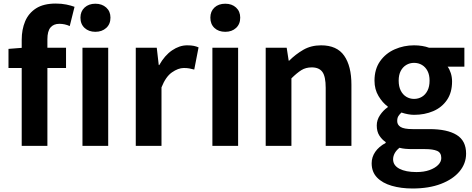

<svg xmlns="http://www.w3.org/2000/svg" viewBox="-20 -832 2694 1095"><path d="M103.8 0V-605.1Q103.8 -663.3 123.3 -710.1Q142.9 -756.8 185.6 -784.3Q228.3 -811.7 298.3 -811.7Q331.7 -811.7 358.9 -806Q386.1 -800.3 405.1 -793.1L377.7 -683.3Q349.6 -696.2 318.4 -696.2Q285.8 -696.2 268.1 -675.3Q250.3 -654.4 250.3 -607.9V0ZM28.4 -444.1V-553.2L112.3 -559.8H356.6V-444.1ZM450.3 0V-559.8H597.1V0ZM523.9 -650.6Q486.3 -650.6 462.5 -672.6Q438.8 -694.5 438.8 -731.4Q438.8 -767.1 462.5 -789Q486.3 -810.8 523.9 -810.8Q561.5 -810.8 585.8 -789Q610 -767.1 610 -731.4Q610 -694.5 585.8 -672.6Q561.5 -650.6 523.9 -650.6Z M754.3 0V-559.8H874L885.4 -460.8H888.2Q918.9 -515.8 961.2 -544.7Q1003.5 -573.5 1047.3 -573.5Q1070.7 -573.5 1085.4 -570.4Q1100.2 -567.2 1112.4 -561.8L1087.8 -435.2Q1072.4 -439.4 1059.5 -441.8Q1046.6 -444.2 1028.3 -444.2Q996.4 -444.2 960.7 -419.3Q925 -394.4 901 -333.6V0Z M1191.3 0V-559.8H1338V0ZM1264.9 -650.6Q1226.2 -650.6 1203 -672.6Q1179.7 -694.5 1179.7 -731.4Q1179.7 -767.1 1203 -789Q1226.2 -810.8 1264.9 -810.8Q1302.5 -810.8 1326.2 -789Q1350 -767.1 1350 -731.4Q1350 -694.5 1326.2 -672.6Q1302.5 -650.6 1264.9 -650.6Z M1495.3 0V-559.8H1615L1626.4 -485.9H1629.2Q1665.5 -522.2 1709.7 -547.9Q1753.9 -573.5 1811.2 -573.5Q1901.6 -573.5 1942.9 -514.3Q1984.2 -455 1984.2 -349.1V0H1837.5V-330.9Q1837.5 -396 1818.5 -421.9Q1799.5 -447.7 1758.1 -447.7Q1723.9 -447.7 1698.6 -431.9Q1673.3 -416 1642 -385.1V0Z M2332.8 243Q2267.3 243 2214.2 227.6Q2161 212.2 2130.3 180.4Q2099.6 148.5 2099.6 99.1Q2099.6 64.1 2119.9 34.3Q2140.3 4.4 2179.6 -16.9V-21.7Q2158.1 -36 2143.4 -59Q2128.7 -81.9 2128.7 -116.6Q2128.7 -147.9 2147.3 -175.5Q2165.8 -203.1 2191.4 -220.6V-224.6Q2161.7 -245.8 2138.8 -284.1Q2115.8 -322.4 2115.8 -371.9Q2115.8 -437.6 2147.6 -482.8Q2179.4 -527.9 2231.1 -550.7Q2282.7 -573.5 2341.3 -573.5Q2365.8 -573.5 2387.6 -569.9Q2409.4 -566.3 2426.7 -559.8H2628.4V-451.9H2532.8Q2543.7 -437.5 2550.9 -415.1Q2558.2 -392.8 2558.2 -367.3Q2558.2 -304.3 2529.1 -261.8Q2500 -219.3 2450.8 -198.2Q2401.6 -177.1 2341.3 -177.1Q2325.5 -177.1 2306.9 -180.5Q2288.2 -183.9 2269.4 -190.2Q2258.5 -180.1 2251.9 -169.6Q2245.3 -159.1 2245.3 -141.4Q2245.3 -120 2264.7 -107.9Q2284.2 -95.7 2333.5 -95.7H2429.4Q2530.4 -95.7 2584.3 -62.5Q2638.2 -29.4 2638.2 44.1Q2638.2 100.6 2600.8 145.5Q2563.4 190.4 2494.8 216.7Q2426.3 243 2332.8 243ZM2341.3 -267.9Q2366.2 -267.9 2386.3 -280Q2406.3 -292 2418.1 -315.3Q2429.9 -338.6 2429.9 -371.9Q2429.9 -404.9 2418.2 -427.3Q2406.5 -449.7 2386.5 -461.6Q2366.5 -473.5 2341.3 -473.5Q2317.1 -473.5 2297.1 -461.6Q2277.1 -449.7 2265.4 -427.4Q2253.7 -405.1 2253.7 -371.9Q2253.7 -338.6 2265.5 -315.3Q2277.3 -292 2297.3 -280Q2317.3 -267.9 2341.3 -267.9ZM2355.1 149.3Q2397.8 149.3 2429.2 138.1Q2460.7 126.8 2478.7 108.8Q2496.7 90.7 2496.7 69.2Q2496.7 38.6 2472.7 28.4Q2448.8 18.3 2404 18.3H2335.5Q2310.2 18.3 2292.1 16.7Q2274 15.1 2258.2 10.8Q2239.5 25.9 2230.7 42.6Q2221.9 59.3 2221.9 76.6Q2221.9 111.4 2257.9 130.4Q2294 149.3 2355.1 149.3Z"/></svg>

Font: Noto Sans JP
Style: Regular
Weight: 100
Designer: Ryoko NISHIZUKA 西塚涼子 (kana, bopomofo & ideographs); Paul D. Hunt (Latin, Greek & Cyrillic); Sandoll Communications 산돌커뮤니
Foundry: Adobe
Version: Version 2.004;hotconv 1.0.118;makeotfexe 2.5.65603